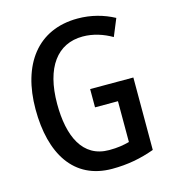

<svg xmlns="http://www.w3.org/2000/svg" viewBox="-109 -814 821 914"><g transform="rotate(-15 301.5 -357.0)"><path d="M328 -384V-294H441V-93C412 -85 383 -80 341 -80C210 -80 158 -197 158 -356C158 -536 233 -635 358 -635C409 -635 458 -619 501 -594L536 -679C484 -707 423 -724 357 -724C158 -724 52 -577 52 -358C52 -139 143 10 332 10C409 10 475 -3 541 -27V-384Z"/></g></svg>

Font: Noto Sans Gujarati Condensed Medium
Style: Regular
Weight: 500
Width: 3
Designer: Jelle Bosma - Monotype Design Team, Universal Thirst
Foundry: Monotype Imaging Inc.
Version: Version 2.106